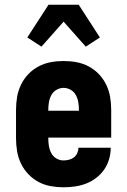

<svg xmlns="http://www.w3.org/2000/svg" viewBox="-20 -787 540 815"><path d="M249 8Q222 8 194.5 3Q167 -2 143 -15Q119 -28 100 -48Q81 -68 69 -93Q57 -118 52.5 -145.5Q48 -173 48 -200V-320Q48 -348 52.5 -375Q57 -402 69 -427Q81 -452 100 -472Q119 -492 143.5 -505Q168 -518 195 -523Q222 -528 250 -528Q278 -528 305 -523Q332 -518 356.5 -505Q381 -492 400 -472Q419 -452 431 -427Q443 -402 447.5 -375Q452 -348 452 -320V-203H185V-200Q185 -184 187.5 -168Q190 -152 197.5 -137.5Q205 -123 219 -114.5Q233 -106 249 -106Q261 -106 273 -109Q285 -112 294 -119Q303 -126 308 -137Q313 -148 313 -160H450V-159Q450 -135 443 -111Q436 -87 422 -67Q408 -47 388.5 -32Q369 -17 346 -8Q323 1 298.5 4.5Q274 8 249 8ZM185 -317H315V-320Q315 -336 312.5 -352Q310 -368 302.5 -382.5Q295 -397 280.5 -405.5Q266 -414 250 -414Q234 -414 219.5 -405.5Q205 -397 197.5 -382.5Q190 -368 187.5 -352Q185 -336 185 -320ZM156 -589 96 -628 186 -767H314L404 -628L344 -589L250 -695Z"/></svg>

Font: Iosevka Term Curly Heavy
Style: Regular
Weight: 900
Designer: Belleve Invis
Foundry: Belleve Invis
Version: Version 32.3.0